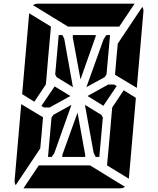

<svg xmlns="http://www.w3.org/2000/svg" viewBox="-20 -1020 856 1040"><path d="M610 -698 618 -784 751 -983Q758 -970 757 -959L721 -544L603 -615ZM537 -383 518 -170H498L487 -193L440 -452L529 -398ZM276 -552 361 -500 249 -438H218L204 -446ZM375 -548 287 -602 279 -617 298 -830H318L328 -810ZM650 -531 716 -490 678 -52 560 -124 561 -138 564 -170 576 -302 584 -396 588 -438ZM206 -302 198 -216 65 -17Q58 -30 59 -41L95 -456L151 -422L178 -406L213 -385ZM166 -469 100 -510 138 -948 256 -876 240 -698 231 -590 228 -562ZM374 -818 375 -830H499L498 -822L416 -590ZM348 -876 159 -992Q170 -1000 184 -1000H390H514H709L626 -876H587H503H379ZM442 -178 441 -170H317L318 -182L400 -410ZM468 -124 657 -8Q646 0 632 0H426H302H107L190 -124H229H313H437ZM612 -554 540 -447 454 -500 566 -562H598ZM367 -452 274 -190 260 -170H240L259 -383L269 -398ZM448 -548 541 -807 556 -830H576L557 -617L547 -602Z"/></svg>

Font: DSEG14 Modern Mini
Style: Bold Italic
Weight: 700
Italic angle: -5°
Designer: Keshikan(Twitter:@keshinomi_88pro)
Version: Version 0.46